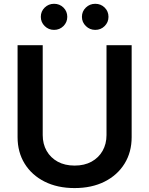

<svg xmlns="http://www.w3.org/2000/svg" viewBox="-20 -961 770 992"><path d="M365.2 10.7Q276.9 10.7 210.4 -22.7Q144 -56.2 107.4 -115.5Q70.8 -174.8 70.8 -252.4V-727.5H200.7V-263.2Q200.7 -217.3 220.9 -181.6Q241.2 -146 278.1 -125.7Q314.9 -105.5 365.7 -105.5Q416 -105.5 452.9 -125.7Q489.7 -146 510 -181.6Q530.3 -217.3 530.3 -263.2V-727.5H660.2V-252.4Q660.2 -174.8 623.5 -115.5Q586.9 -56.2 520.5 -22.7Q454.1 10.7 365.2 10.7ZM472.2 -806.6Q443.8 -806.6 423.6 -826.4Q403.3 -846.2 403.3 -874Q403.3 -902.3 423.6 -921.9Q443.8 -941.4 472.2 -941.4Q501 -941.4 520.8 -921.9Q540.5 -902.3 540.5 -874Q540.5 -846.2 520.8 -826.4Q501 -806.6 472.2 -806.6ZM259.3 -806.6Q231 -806.6 210.9 -826.4Q190.9 -846.2 190.9 -874Q190.9 -902.3 210.9 -921.9Q231 -941.4 259.3 -941.4Q288.1 -941.4 307.9 -921.9Q327.6 -902.3 327.6 -874Q327.6 -846.2 307.9 -826.4Q288.1 -806.6 259.3 -806.6Z"/></svg>

Font: Inter 17pt SemiBold
Style: Regular
Weight: 600
Version: Version 4.001;git-66647c0bb